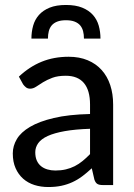

<svg xmlns="http://www.w3.org/2000/svg" viewBox="-20 -745 539 773"><path d="M31.5 0ZM393.5 0Q379.5 0 372 -4.5Q364.5 -9 360 -22L349.5 -67.5Q330 -49.5 311 -35.2Q292 -21 271.2 -11.5Q250.5 -2 227 3Q203.5 8 174.5 8Q144.5 8 118.5 -0.2Q92.5 -8.5 73.2 -25.5Q54 -42.5 42.8 -67.8Q31.5 -93 31.5 -127.5Q31.5 -157.5 47.8 -185Q64 -212.5 100.8 -234.2Q137.5 -256 196.8 -270Q256 -284 342.5 -286V-324Q342.5 -381.5 317.8 -410.8Q293 -440 245 -440Q212.5 -440 190.8 -431.8Q169 -423.5 153.2 -413.8Q137.5 -404 125.5 -396Q113.5 -388 101.5 -388Q91.5 -388 84.8 -393.2Q78 -398.5 73 -405.5L56 -436.5Q98.5 -476.5 147.8 -496.5Q197 -516.5 256.5 -516.5Q299.5 -516.5 333 -502.5Q366.5 -488.5 389.2 -463.2Q412 -438 423.8 -402.5Q435.5 -367 435.5 -324V0ZM203 -58.5Q225.5 -58.5 244.8 -63Q264 -67.5 280.8 -76Q297.5 -84.5 312.5 -96.8Q327.5 -109 342.5 -124.5V-226.5Q282.5 -224.5 240.5 -217Q198.5 -209.5 172.2 -197.5Q146 -185.5 134 -168.8Q122 -152 122 -132Q122 -112.5 128.2 -98.5Q134.5 -84.5 145.5 -75.8Q156.5 -67 171.2 -62.8Q186 -58.5 203 -58.5ZM245.5 -725Q284.5 -725 311 -714.2Q337.5 -703.5 354 -685Q370.5 -666.5 377.5 -641.8Q384.5 -617 384.5 -589.5H318Q318 -606 314.5 -619.5Q311 -633 302.8 -642.8Q294.5 -652.5 280.5 -658Q266.5 -663.5 245.5 -663.5Q224.5 -663.5 210.5 -658Q196.5 -652.5 188.2 -642.8Q180 -633 176.5 -619.5Q173 -606 173 -589.5H106.5Q106.5 -617 113.5 -641.8Q120.5 -666.5 137 -685Q153.5 -703.5 180 -714.2Q206.5 -725 245.5 -725Z"/></svg>

Font: Lato Medium
Style: Regular
Weight: 500
Designer: Lukasz Dziedzic
Foundry: tyPoland Lukasz Dziedzic
Version: Version 2.006; 2014-01-15